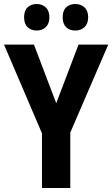

<svg xmlns="http://www.w3.org/2000/svg" viewBox="-20 -936 559 956"><path d="M260 -422 371 -714H519L330 -276V0H189V-272L0 -714H149ZM100 -850Q100 -883 117.5 -899.5Q135 -916 163 -916Q190 -916 208 -899Q226 -882 226 -850Q226 -818 208 -801Q190 -784 163 -784Q135 -784 117.5 -800.5Q100 -817 100 -850ZM292 -850Q292 -883 309.5 -899.5Q327 -916 355 -916Q383 -916 401 -899Q419 -882 419 -850Q419 -818 401 -801Q383 -784 355 -784Q326 -784 309 -801Q292 -818 292 -850Z"/></svg>

Font: Noto Sans Myanmar UI Condensed
Style: Bold
Weight: 700
Width: 3
Designer: Monotype Design Team
Foundry: Monotype Imaging Inc.
Version: Version 2.103; ttfautohint (v1.8.4.7-5d5b)